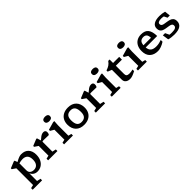

<svg xmlns="http://www.w3.org/2000/svg" viewBox="370 -2414 4306 4306"><g transform="rotate(-45 2523.0 -261.0)"><path d="M330.5 171V221.5H32.5V171L113.5 152V-377.5Q104 -384 78.8 -401Q53.5 -418 26 -437V-464L181.5 -527H205.5L231.5 -459Q302 -498.5 341.5 -511.8Q381 -525 411 -525Q526.5 -525 587 -458.5Q647.5 -392 647.5 -277Q647.5 -186.5 614.5 -122Q581.5 -57.5 525.5 -23.2Q469.5 11 400.5 11Q340.5 11 298.2 -19.5Q256 -50 240 -95V152.5ZM515.5 -253Q515.5 -342.5 474.5 -384.2Q433.5 -426 358.5 -426Q300.5 -426 240.5 -407.5V-188.5Q240.5 -128.5 276.8 -100.2Q313 -72 368 -72Q437.5 -72 476.5 -118.5Q515.5 -165 515.5 -253Z M1116.5 -523.5Q1145 -523.5 1161.5 -507.2Q1178 -491 1178 -462Q1178 -428 1168.2 -408.8Q1158.5 -389.5 1149 -389.5Q1109 -389.5 1071.2 -391.5Q1033.5 -393.5 995.5 -393.5Q982.5 -393.5 971.8 -392Q961 -390.5 949.5 -386.5V-70L1038.5 -50.5V0H744V-50.5L823 -69.5V-377.5Q813 -384 788 -401Q763 -418 735 -437V-464L890.5 -527H915L945 -429.5Q989.5 -469.5 1019 -489.8Q1048.5 -510 1070.8 -516.8Q1093 -523.5 1116.5 -523.5Z M1384 -601Q1341 -601 1316.8 -618.8Q1292.5 -636.5 1292.5 -672.5Q1292.5 -708.5 1316.8 -725.8Q1341 -743 1384 -743Q1427 -743 1451.2 -725.8Q1475.5 -708.5 1475.5 -672.5Q1475.5 -636.5 1451.2 -618.8Q1427 -601 1384 -601ZM1464 -525 1456 -398.5V-69.5L1531 -50.5V0H1250V-50.5L1329 -69.5V-385.5Q1323.5 -389 1308.2 -397.8Q1293 -406.5 1274.8 -417.2Q1256.5 -428 1241 -437V-472L1426.5 -525Z M1882 11Q1756 11 1685 -61.2Q1614 -133.5 1614 -256.5Q1614 -339 1647.5 -399.2Q1681 -459.5 1743.8 -492.2Q1806.5 -525 1893.5 -525Q2019.5 -525 2090.5 -452.8Q2161.5 -380.5 2161.5 -257.5Q2161.5 -175 2127.8 -114.8Q2094 -54.5 2031.2 -21.8Q1968.5 11 1882 11ZM1882.5 -76Q1957.5 -76 1995.2 -116.5Q2033 -157 2033 -245.5Q2033 -343 1999.5 -390.5Q1966 -438 1892.5 -438Q1817.5 -438 1779.8 -397.5Q1742 -357 1742 -268.5Q1742 -171 1775.8 -123.5Q1809.5 -76 1882.5 -76Z M2629 -523.5Q2657.5 -523.5 2674 -507.2Q2690.5 -491 2690.5 -462Q2690.5 -428 2680.8 -408.8Q2671 -389.5 2661.5 -389.5Q2621.5 -389.5 2583.8 -391.5Q2546 -393.5 2508 -393.5Q2495 -393.5 2484.2 -392Q2473.5 -390.5 2462 -386.5V-70L2551 -50.5V0H2256.5V-50.5L2335.5 -69.5V-377.5Q2325.5 -384 2300.5 -401Q2275.5 -418 2247.5 -437V-464L2403 -527H2427.5L2457.5 -429.5Q2502 -469.5 2531.5 -489.8Q2561 -510 2583.2 -516.8Q2605.5 -523.5 2629 -523.5Z M2896.5 -601Q2853.5 -601 2829.2 -618.8Q2805 -636.5 2805 -672.5Q2805 -708.5 2829.2 -725.8Q2853.5 -743 2896.5 -743Q2939.5 -743 2963.8 -725.8Q2988 -708.5 2988 -672.5Q2988 -636.5 2963.8 -618.8Q2939.5 -601 2896.5 -601ZM2976.5 -525 2968.5 -398.5V-69.5L3043.5 -50.5V0H2762.5V-50.5L2841.5 -69.5V-385.5Q2836 -389 2820.8 -397.8Q2805.5 -406.5 2787.2 -417.2Q2769 -428 2753.5 -437V-472L2939 -525Z M3317.5 -164.5Q3317.5 -120.5 3340.8 -103.2Q3364 -86 3416.5 -86Q3460.5 -86 3522 -102V-51.5Q3452.5 -15.5 3412.2 -2.2Q3372 11 3338 11Q3274 11 3232.5 -20.2Q3191 -51.5 3191 -115V-423.5L3094 -462.5V-499.5Q3158.5 -520 3199 -547.5Q3239.5 -575 3273.5 -624H3317.5V-514H3511V-426.5H3317.5Z M3727 -601Q3684 -601 3659.8 -618.8Q3635.5 -636.5 3635.5 -672.5Q3635.5 -708.5 3659.8 -725.8Q3684 -743 3727 -743Q3770 -743 3794.2 -725.8Q3818.5 -708.5 3818.5 -672.5Q3818.5 -636.5 3794.2 -618.8Q3770 -601 3727 -601ZM3807 -525 3799 -398.5V-69.5L3874 -50.5V0H3593V-50.5L3672 -69.5V-385.5Q3666.5 -389 3651.2 -397.8Q3636 -406.5 3617.8 -417.2Q3599.5 -428 3584 -437V-472L3769.5 -525Z M4212.5 -525Q4337 -525 4390 -453.8Q4443 -382.5 4445 -242.5H4080.5Q4088.5 -160 4134 -124.8Q4179.5 -89.5 4268.5 -89.5Q4318.5 -89.5 4360.5 -100Q4402.5 -110.5 4438.5 -123V-66.5Q4381 -29 4324 -9Q4267 11 4221.5 11Q4099 11 4028.2 -55.8Q3957.5 -122.5 3957.5 -249.5Q3957.5 -334 3988.5 -395.8Q4019.5 -457.5 4076.8 -491.2Q4134 -525 4212.5 -525ZM4208 -446.5Q4151 -446.5 4118.2 -415.5Q4085.5 -384.5 4080 -312.5H4319Q4315.5 -388 4286.8 -417.2Q4258 -446.5 4208 -446.5Z M4795.5 -525Q4837 -525 4874.5 -519.8Q4912 -514.5 4955.5 -502.5L4970.5 -367.5H4900L4860 -447.5Q4819.5 -456 4787.5 -456Q4670 -456 4670 -393.5Q4670 -363 4688.2 -347.8Q4706.5 -332.5 4740.2 -325.5Q4774 -318.5 4820 -312.5Q4865.5 -306 4906.2 -293.2Q4947 -280.5 4972.2 -249.8Q4997.5 -219 4997.5 -160Q4997.5 -78 4934.8 -34.2Q4872 9.5 4742 9.5Q4697.5 9.5 4648 3.2Q4598.5 -3 4566.5 -14.5L4544.5 -162.5H4615L4660 -68Q4679 -65.5 4699 -64.2Q4719 -63 4737 -63Q4811.5 -63 4845.5 -81.8Q4879.5 -100.5 4879.5 -138.5Q4879.5 -176 4854 -191.2Q4828.5 -206.5 4788 -212Q4747.5 -217.5 4702 -225.5Q4656.5 -233 4623.2 -248.2Q4590 -263.5 4572 -292.5Q4554 -321.5 4554 -370.5Q4554 -446.5 4617.5 -485.8Q4681 -525 4795.5 -525Z"/></g></svg>

Font: Newsreader 6pt Medium
Style: Regular
Weight: 500
Designer: Hugues Gentile
Foundry: Production Type
Version: Version 1.003; ttfautohint (v1.8.3)